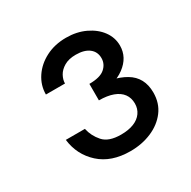

<svg xmlns="http://www.w3.org/2000/svg" viewBox="-116 -583 703 706"><g transform="rotate(-30 235.5 -230.0)"><path d="M238 -230Q317 -230 361.5 -263Q406 -296 406 -346Q406 -380 385.5 -408Q365 -436 329 -453Q293 -470 248 -470Q200 -470 162 -450.5Q124 -431 102 -398Q80 -365 80 -326H161Q161 -342 170 -358.5Q179 -375 198.5 -386.5Q218 -398 248 -398Q284 -398 304 -382.5Q324 -367 324 -340Q324 -315 304 -297.5Q284 -280 238 -280ZM246 10Q295 10 336 -7.5Q377 -25 401.5 -57.5Q426 -90 426 -135Q426 -200 375 -230Q324 -260 238 -260V-210Q273 -210 297.5 -201Q322 -192 334.5 -175Q347 -158 347 -134Q347 -112 335 -95Q323 -78 300.5 -69Q278 -60 246 -60Q194 -60 171 -86Q148 -112 141 -145H60Q68 -78 116.5 -34Q165 10 246 10Z"/></g></svg>

Font: Glinicke Jost Regular
Style: Regular
Weight: 400
Version: Version 3.710